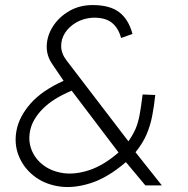

<svg xmlns="http://www.w3.org/2000/svg" viewBox="-20 -732 744 758"><path d="M554 0 477 -92Q405 -30 336.5 -8.5Q268 13 210.5 3.5Q153 -6 112.5 -38.5Q72 -71 53.5 -118Q35 -165 45.5 -218.5Q56 -272 100.5 -323Q145 -374 231 -413L187 -478Q163 -512 164.5 -552Q166 -592 189.5 -628.5Q213 -665 253.5 -688.5Q294 -712 346 -712Q414 -712 451 -683.5Q488 -655 503 -598L458 -582Q447 -623 420 -643.5Q393 -664 343 -662Q308 -659 280.5 -643Q253 -627 237 -602.5Q221 -578 221.5 -549Q222 -520 243 -493L487 -174Q505 -200 515 -223Q525 -246 531 -277.5Q537 -309 543 -359L593 -357Q588 -310 580.5 -272.5Q573 -235 558.5 -201Q544 -167 515 -131L619 0ZM448 -130 263 -374Q189 -343 149.5 -303Q110 -263 100 -221Q90 -179 104 -142Q118 -105 151 -80Q184 -55 230.5 -48.5Q277 -42 333 -60.5Q389 -79 448 -130Z"/></svg>

Font: Kulim Park ExtraLight
Style: Italic
Weight: 275
Italic angle: -8°
Designer: Noponies / Dale Sattler
Foundry: Noponies
Version: Version 1.000; ttfautohint (v1.8.3)